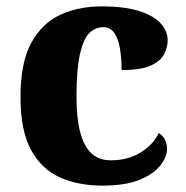

<svg xmlns="http://www.w3.org/2000/svg" viewBox="-20 -570 580 600"><path d="M300 10Q224 10 166.5 -16Q109 -42 76.5 -102.5Q44 -163 44 -267Q44 -375 78 -436.5Q112 -498 169 -524Q226 -550 297 -550Q371 -550 416.5 -535Q462 -520 483 -496Q504 -472 504 -444Q504 -424 493.5 -402Q483 -380 452 -365.5Q421 -351 360 -351Q360 -387 355 -417.5Q350 -448 337.5 -466.5Q325 -485 303 -485Q277 -485 258.5 -466Q240 -447 229.5 -399.5Q219 -352 219 -268Q219 -202 230.5 -157.5Q242 -113 265.5 -91Q289 -69 326 -69Q380 -69 419.5 -93.5Q459 -118 476 -154Q490 -146 496 -132.5Q502 -119 502 -105Q502 -80 481 -53Q460 -26 416 -8Q372 10 300 10Z"/></svg>

Font: Noto Serif Tibetan ExtraBold
Style: Regular
Weight: 800
Version: Version 2.103